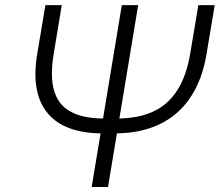

<svg xmlns="http://www.w3.org/2000/svg" viewBox="-20 -748 887 768"><path d="M773.4 -727.5H838.9L806.2 -532.2Q789.1 -428.7 741.2 -357.7Q693.4 -286.6 617.2 -250.5Q541 -214.4 439 -214.4H391.6Q315.4 -214.4 260 -234.4Q204.6 -254.4 170.9 -294.7Q137.2 -335 126.5 -394.3Q115.7 -453.6 128.9 -532.2L161.6 -727.5H227.1L195.3 -535.6Q179.7 -444.8 196 -386.7Q212.4 -328.6 262.5 -301.3Q312.5 -273.9 397.9 -273.9H445.8Q532.2 -273.9 592.3 -301.5Q652.3 -329.1 689.2 -387Q726.1 -444.8 741.2 -535.6ZM467.3 -727.5H532.7L412.1 0H346.7Z"/></svg>

Font: Inter 24pt Light
Style: Italic
Weight: 300
Italic angle: -9.3988°
Designer: Rasmus Andersson
Foundry: rsms
Version: Version 4.001;git-66647c0bb